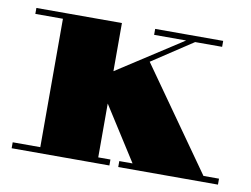

<svg xmlns="http://www.w3.org/2000/svg" viewBox="-58 -540 811 620"><g transform="rotate(10 347.5 -230.0)"><path d="M14.5 -19.5V0H335V-19.5H295V-196L407.5 -19.5H364V0H691V-19.5H640L405 -352.5L538.5 -440.5H627V-460H404V-440.5H509L295 -302V-460H14.5V-440.5H105V-19.5Z"/></g></svg>

Font: Bodoni* 11pt Fatface
Style: Regular
Weight: 900
Version: Version 2.3